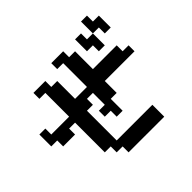

<svg xmlns="http://www.w3.org/2000/svg" viewBox="-213 -1103 1427 1427"><g transform="rotate(-45 500.0 -390.0)"><path d="M687.5 -671.9V-796.9H750V-734.4H812.5V-859.4H875V-796.9H937.5V-671.9H875V-734.4H812.5V-609.4H750V-671.9ZM0 -359.4V-484.4H62.5V-421.9H250V-671.9H187.5V-734.4H312.5V-671.9H375V-484.4H500V-734.4H437.5V-796.9H562.5V-734.4H625V-546.9H875V-484.4H937.5V-421.9H625V-296.9H562.5V-171.9H500V-234.4H437.5V-296.9H500V-421.9H437.5V-359.4H375V-46.9H750V78.1H375V15.6H312.5V-46.9H250V-359.4H187.5V-296.9H62.5V-359.4Z"/></g></svg>

Font: KH Dot Dougenzaka 16
Style: Regular
Weight: 400
Designer: Original version for X68000 by Keitarou Hiraki (http://hp.vector.co.jp/authors/VA000874/) / TrueType conversion by Homem
Version: Version 1.00.20150527